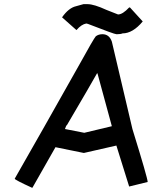

<svg xmlns="http://www.w3.org/2000/svg" viewBox="-20 -925 771 911"><path d="M465.8 -762.7Q498.5 -762.7 510.7 -727.5L608.4 -312.5Q680.7 -79.1 680.7 -61.5L592.8 -40L532.2 -234.4L377.9 -199.2L243.2 -226.6L133.8 -34.2H131.8Q49.8 -71.8 49.8 -77.1Q178.7 -302.2 356.4 -618.2Q424.8 -742.2 434.6 -752.9Q447.8 -762.7 465.8 -762.7ZM440.4 -577.1Q410.2 -522.9 297.9 -332Q293.9 -330.6 288.1 -312.5H290L379.9 -294.9L510.7 -326.2L442.4 -577.1ZM376 -905.3H395.5Q425.8 -905.3 485.4 -877.9L540 -856.4Q562 -856.4 592.8 -889.6H596.7L657.2 -823.2Q609.9 -766.6 561.5 -766.6Q552.7 -762.7 536.1 -762.7H532.2Q522.9 -762.7 397.5 -811.5L389.6 -813.5Q366.2 -809.6 342.8 -782.2L274.4 -842.8Q306.2 -887.7 340.8 -895.5Z"/></svg>

Font: ww_drahtTSB
Style: Regular
Weight: 400
Designer: Dr. Wolfgang Wiebecke
Version: Version 1.06 May 21, 2010, initial release